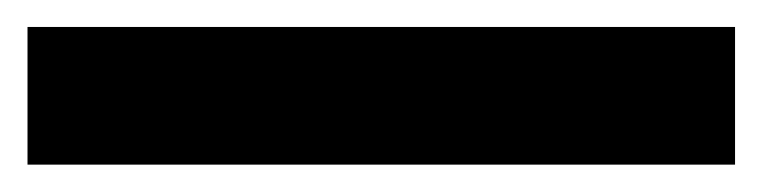

<svg xmlns="http://www.w3.org/2000/svg" viewBox="-30 10 560 141"><path d="M509.8 29.8V130.9H-9.8V29.8Z"/></svg>

Font: D-DIN-PRO Heavy
Style: Bold
Weight: 900
Designer: Charles Nix
Foundry: CyberFei
Version: Version 1.000;hotconv 1.0.109;makeotfexe 2.5.65596